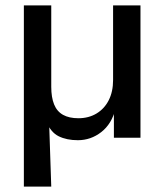

<svg xmlns="http://www.w3.org/2000/svg" viewBox="-20 -508 609 708"><path d="M68 180V-488H169V-188Q169 -149 179.5 -123Q190 -97 212.5 -84.5Q235 -72 269 -72Q307 -72 336 -89.5Q365 -107 381 -138.5Q397 -170 397 -213V-488H498V0H400V-107H406Q392 -51 353.5 -21Q315 9 267 9Q226 9 196.5 -5.5Q167 -20 151 -60H161L169 180Z"/></svg>

Font: Nunito Sans 12pt SemiBold
Style: Regular
Weight: 600
Designer: Vernon Adams
Foundry: Vernon Adams
Version: Version 3.101;gftools[0.9.27]